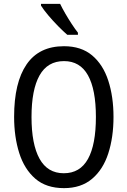

<svg xmlns="http://www.w3.org/2000/svg" viewBox="-20 -1029 659 993"><path d="M567 -424Q567 -319 540 -235.5Q513 -152 456 -104Q399 -56 311 -56Q219 -56 162.5 -105Q106 -154 79.5 -237.5Q53 -321 53 -425Q53 -602 117.5 -696Q182 -790 311 -790Q400 -790 456.5 -742.5Q513 -695 540 -612Q567 -529 567 -424ZM143 -424Q143 -283 184.5 -208Q226 -133 310 -133Q394 -133 435 -207Q476 -281 476 -424Q476 -566 435 -639.5Q394 -713 311 -713Q226 -713 184.5 -639Q143 -565 143 -424ZM291 -1009Q302 -986 318 -958.5Q334 -931 351 -905Q368 -879 383 -860V-849H328Q308 -866 280.5 -894Q253 -922 229 -950.5Q205 -979 192 -1000V-1009Z"/></svg>

Font: Noto Sans Malayalam UI Condensed
Style: Regular
Weight: 400
Width: 3
Designer: Jelle Bosma - Monotype Design Team
Foundry: Monotype Imaging Inc.
Version: Version 2.104; ttfautohint (v1.8.4.7-5d5b)